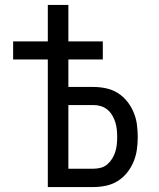

<svg xmlns="http://www.w3.org/2000/svg" viewBox="-20 -755 640 775"><path d="M173 0V-515H33V-588H173V-735H256V-588H395V-515H256V-404H357Q383 -404 408.5 -398.5Q434 -393 455.5 -379.5Q477 -366 493 -346Q509 -326 519 -302.5Q529 -279 532.5 -253.5Q536 -228 536 -202Q536 -177 532.5 -151.5Q529 -126 519 -102Q509 -78 493 -58Q477 -38 455.5 -24.5Q434 -11 408.5 -5.5Q383 0 357 0ZM357 -74Q373 -74 387.5 -78Q402 -82 413.5 -92Q425 -102 433 -115Q441 -128 445.5 -142.5Q450 -157 451.5 -172Q453 -187 453 -202Q453 -217 451.5 -232Q450 -247 445.5 -261.5Q441 -276 433 -289.5Q425 -303 413.5 -312.5Q402 -322 387.5 -326.5Q373 -331 357 -331H256V-74Z"/></svg>

Font: R Plex Mono
Style: Regular
Weight: 400
Monospace: yes
Designer: Belleve Invis
Foundry: Belleve Invis
Version: Version 31.8.0